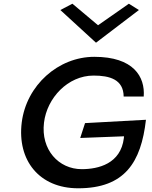

<svg xmlns="http://www.w3.org/2000/svg" viewBox="-20 -1011 816 1034"><path d="M766 -366 438 -348 412 -268 648 -277 647 -267C630 -129 510 -100 420 -100C296 -100 199 -205 217 -351C233 -483 345 -604 484 -604C571 -604 645 -583 646 -491H754C762 -598 699 -705 488 -705C294 -705 122 -552 97 -351C72 -148 191 3 401 3C652 3 740 -137 766 -366ZM305 -957 497 -781 728 -957 674 -991 508 -875 370 -991Z"/></svg>

Font: Bluebird
Style: LiExtObl
Weight: 300
Designer: Jasper
Foundry: Cannot Into Space Fonts
Version: Version 0.98